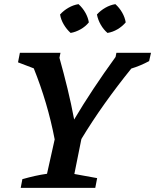

<svg xmlns="http://www.w3.org/2000/svg" viewBox="-20 -907 749 927"><path d="M80 0 88 -42Q120 -51 149 -57.5Q178 -64 207 -68L244 -234Q227 -323 201.5 -409Q176 -495 143 -577L67 -606L76 -652H272L267 -628Q288 -553 306 -479Q324 -405 338 -330Q380 -401 431 -478Q482 -555 538 -632L542 -652H709L700 -612Q657 -589 614 -576Q546 -492 485.5 -407Q425 -322 373 -236L339 -67L449 -47L440 0ZM359 -887Q379 -869 392 -846Q405 -823 409 -799Q393 -779 369 -765.5Q345 -752 321 -748Q302 -765 288 -788.5Q274 -812 270 -837Q287 -856 310.5 -869.5Q334 -883 359 -887ZM537 -887Q557 -869 570 -846Q583 -823 587 -799Q570 -779 547 -765.5Q524 -752 499 -748Q480 -764 466.5 -787.5Q453 -811 448 -837Q465 -856 488.5 -869.5Q512 -883 537 -887Z"/></svg>

Font: Piazzolla SemiBold
Style: Italic
Weight: 600
Italic angle: -11.3°
Designer: Juan Pablo del Peral
Foundry: Huerta Tipografica
Version: Version 1.330